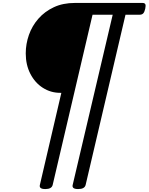

<svg xmlns="http://www.w3.org/2000/svg" viewBox="-20 -895 1010 1305"><path d="M288 390Q244 390 251 362L397 -264H389Q325 -264 271.5 -298Q218 -332 186.5 -393Q155 -454 155 -532Q155 -596 176.5 -657.5Q198 -719 241 -768Q284 -817 346 -846Q408 -875 489 -875H948Q963 -875 967.5 -866.5Q972 -858 967 -835Q962 -813 953.5 -804Q945 -795 930 -795H833L562 362Q555 390 511 390Q467 390 474 362L746 -795H609L338 362Q331 390 288 390Z"/></svg>

Font: Playwrite AT
Style: Italic
Weight: 400
Italic angle: -13.0072°
Designer: Veronika Burian, José Scaglione
Foundry: TypeTogether
Version: Version 1.002